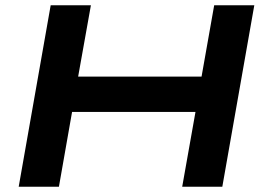

<svg xmlns="http://www.w3.org/2000/svg" viewBox="-20 -707 1005 727"><path d="M50.8 0 171.9 -687H324.2L275.9 -417H743.2L791 -687H942.9L821.8 0H669.9L720.2 -283.2H252.9L203.1 0Z"/></svg>

Font: Archivo Expanded SemiBold
Style: Italic
Weight: 600
Width: 7
Italic angle: -10°
Designer: Hector Gatti
Foundry: Omnibus-Type
Version: Version 2.001